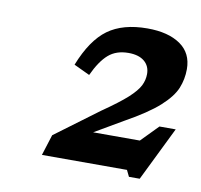

<svg xmlns="http://www.w3.org/2000/svg" viewBox="-55 -774 543 518"><g transform="rotate(10 216.5 -514.5)"><path d="M431.5 -461.5 359 -313.5H329.5L321 -331H88L106 -388L224.5 -476Q269.5 -507 291.8 -527.2Q314 -547.5 321.8 -563Q329.5 -578.5 329.5 -595Q329.5 -617 314 -629.8Q298.5 -642.5 270.5 -642.5Q237 -642.5 215.8 -624Q194.5 -605.5 176 -565.5L132.5 -586Q160.5 -657 201.5 -686.8Q242.5 -716.5 309.5 -716.5Q366.5 -716.5 399.8 -693.5Q433 -670.5 433 -626.5Q433 -599 422.8 -574Q412.5 -549 382 -521.5Q351.5 -494 290.5 -460L213.5 -415H341.5L387 -461.5Z"/></g></svg>

Font: Newsreader Caption Medium
Style: Italic
Weight: 500
Italic angle: -17°
Designer: Hugues Gentile
Foundry: Production Type
Version: Version 1.001